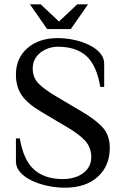

<svg xmlns="http://www.w3.org/2000/svg" viewBox="-20 -855 573 892"><path d="M282 17Q242 17 201.5 8.5Q161 0 127.5 -16Q94 -32 74 -54.5Q54 -77 54 -105V-212H72Q89 -111 138.5 -67Q188 -23 273 -23Q307 -23 337 -34.5Q367 -46 385.5 -69Q404 -92 404 -125Q404 -169 376.5 -200Q349 -231 294 -263L171 -336Q107 -374 80.5 -413Q54 -452 54 -508Q54 -585 107.5 -631.5Q161 -678 248 -678Q285 -678 323 -670Q361 -662 393 -646.5Q425 -631 444.5 -609Q464 -587 464 -558V-451H446Q429 -552 381 -595Q333 -638 248 -638Q219 -638 192 -625.5Q165 -613 148.5 -590.5Q132 -568 132 -537Q132 -494 160 -466Q188 -438 243 -406L366 -333Q430 -295 460 -259.5Q490 -224 490 -168Q490 -84 434 -33.5Q378 17 282 17ZM199 -720 119 -835H169L254 -755L339 -835H389L309 -720Z"/></svg>

Font: El Messiri
Style: Regular
Weight: 400
Designer: Mohamed Gaber
Foundry: Kief Type Foundry
Version: Version 2.020